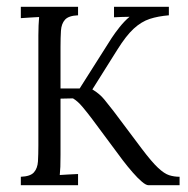

<svg xmlns="http://www.w3.org/2000/svg" viewBox="-20 -546 553 566"><path d="M41.4 0V-24.9Q69.7 -26 80.1 -38Q90.6 -49.9 91.9 -70.2Q93.1 -90.6 93.1 -117V-441.5Q93.1 -456.9 93.7 -470.7Q94.2 -484.4 95.3 -495.8Q81.8 -495.4 68.4 -494.3Q55 -493.2 41.4 -492.5V-525.9H210.1V-500.9Q182.3 -499.8 171.6 -487.9Q161 -476 159.7 -455.6Q158.4 -435.3 158.4 -408.5V-285.3H214.9L308.8 -433.4Q318.3 -448.1 332.6 -466.1Q346.9 -484 361.9 -496.5Q350.6 -496.1 339 -496Q327.5 -495.8 316.1 -495V-525.9H477.8V-500.9Q446.3 -498.3 421.5 -490.3Q396.8 -482.2 374.2 -461.5Q351.7 -440.8 326 -399.7L252.3 -282.4Q273.9 -269.5 287.5 -252.7Q301.1 -235.8 314.6 -218.6L398.6 -106.7Q427.2 -68.9 445.7 -51.5Q464.2 -34.1 478.7 -29.5Q493.2 -24.9 509.4 -24.9V0H417.7Q410.3 0 398.1 -10.5Q385.8 -20.9 371.1 -37.8Q356.4 -54.6 341.8 -73.7L251.6 -195.1Q237.6 -213.8 223.3 -230.8Q209 -247.9 195.1 -256L158.4 -255.2V-89.5Q158.4 -69.3 157.9 -54.5Q157.3 -39.6 156.2 -30.1Q169.8 -30.8 183.2 -31.7Q196.6 -32.6 210.1 -33V0Z"/></svg>

Font: Parastoo
Style: Regular
Weight: 400
Foundry: Saber Rastikerdar (saber.rastikerdar@gmail.com)
Version: Version 3.000